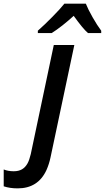

<svg xmlns="http://www.w3.org/2000/svg" viewBox="-153 -786 571 1046"><path d="M-132.8 229V137.2Q-108.9 147 -78.1 147Q-51.8 147 -33.4 136.5Q-15.1 126 -2.9 104Q6.8 86.4 14.6 53.7L140.1 -541H252L122.6 69.8Q114.7 107.9 100.1 140.6Q54.2 240.2 -56.6 240.2Q-99.1 240.2 -132.8 229ZM197.8 -766.1H314.5Q326.7 -735.4 351.6 -691.7Q376.5 -647.9 398.4 -618.7V-606H326.2Q298.8 -629.4 248.5 -699.7Q219.2 -672.9 187.3 -647.7Q155.3 -622.6 128.9 -606H53.2V-618.7Q88.9 -649.9 132.8 -694.6Q176.8 -739.3 197.8 -766.1Z"/></svg>

Font: Viking Open Sans Light
Style: Bold Italic
Weight: 600
Italic angle: -12°
Foundry: Ascender Corporation
Version: Version 2.000